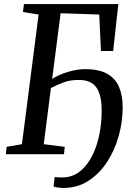

<svg xmlns="http://www.w3.org/2000/svg" viewBox="-20 -763 646 950"><path d="M280 -697.5 238 -372.5Q269 -393 315.5 -407Q362 -421 400 -421Q470 -421 510.8 -397.8Q551.5 -374.5 569.2 -332.2Q587 -290 587 -232.5Q587 -159.5 567 -88.8Q547 -18 508.8 40Q470.5 98 416.2 132.5Q362 167 293.5 167Q283 167 267.5 165Q252 163 245 160L250.5 113Q257 114 268 114.5Q279 115 289.5 115Q349 114.5 392.5 69.8Q436 25 459.5 -50.5Q483 -126 483 -217.5Q483 -293 456.8 -330.2Q430.5 -367.5 370.5 -367.5Q326 -367.5 294.5 -355.5Q263 -343.5 232 -327.5L196.5 -49.5L300.5 -36.5L296.5 0H9L13 -36.5L88.5 -49.5L171 -691L93.5 -703.5L98.5 -743H565.5L540 -510.5H479.5L471 -691Z"/></svg>

Font: Merriweather Text Regular
Style: Italic
Weight: 400
Italic angle: -7.8°
Designer: Eben Sorkin
Foundry: Eben Sorkin
Version: Version 2.100; ttfautohint (v1.7.19-72a1) -l 8 -r 50 -G 200 